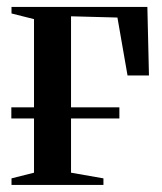

<svg xmlns="http://www.w3.org/2000/svg" viewBox="-20 -522 458 542"><path d="M12.5 0V-18.5L76 -34.5V-468L12.5 -484V-502.5H396L400.5 -309H340L311.5 -472.5L180.5 -476V-34.5L272 -18.5V0ZM12 -219H317V-187.5H12Z"/></svg>

Font: Merriweather 144pt Medium
Style: Regular
Weight: 500
Version: Version 2.100